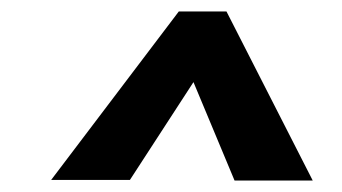

<svg xmlns="http://www.w3.org/2000/svg" viewBox="-20 -720 595 334"><path d="M524 -406H388L297 -624H347L206 -407H69L291 -700H374Z"/></svg>

Font: Inclusive Sans
Style: Italic
Weight: 400
Italic angle: -7°
Designer: Olivia King
Foundry: Olivia King
Version: Version 2.004